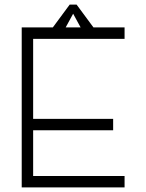

<svg xmlns="http://www.w3.org/2000/svg" viewBox="-20 -820 640 840"><path d="M75 0H125V-700H75ZM125 0H525V-50H125ZM125 -650H525V-700H125ZM125 -250H475V-300H125ZM360 -650H400V-685L315 -800H285L200 -685V-650H240L300 -760Z"/></svg>

Font: Millimetre
Style: Light
Weight: 200
Designer: Jérémy Landes
Version: Version 1.0